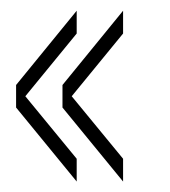

<svg xmlns="http://www.w3.org/2000/svg" viewBox="-20 -488 317 358"><path d="M123 -425.5 10 -287.5V-329.5L123 -468ZM123 -149.5 10 -287.5V-329.5L123 -192ZM209.5 -425.5 96.5 -287.5V-329.5L209.5 -468ZM209.5 -149.5 96.5 -287.5V-329.5L209.5 -192Z"/></svg>

Font: Big Shoulders Display ExtraLight
Style: Regular
Weight: 250
Designer: Patric King
Foundry: XO Type Co
Version: Version 2.002